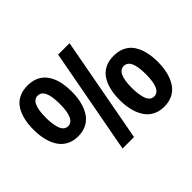

<svg xmlns="http://www.w3.org/2000/svg" viewBox="-147 -1006 1271 1271"><g transform="rotate(-45 488.0 -370.5)"><path d="M38.1 -503.9Q38.1 -555.7 47.9 -597.7Q57.6 -639.6 78.4 -672.1Q99.1 -704.6 134.3 -722.4Q169.4 -740.2 216.8 -740.2Q254.9 -740.2 285.2 -728.3Q315.4 -716.3 335.9 -695.3Q356.4 -674.3 370.1 -644.5Q383.8 -614.7 389.9 -579.8Q396 -544.9 396 -503.9Q396 -453.1 385.5 -410.4Q375 -367.7 354 -334.5Q333 -301.3 298.1 -282.7Q263.2 -264.2 216.8 -264.2Q170.4 -264.2 135.5 -283Q100.6 -301.8 79.6 -335Q58.6 -368.2 48.3 -410.6Q38.1 -453.1 38.1 -503.9ZM282.2 -503.9Q282.2 -645 216.8 -645Q151.9 -645 151.9 -503.9Q151.9 -478.5 154.3 -456.3Q156.7 -434.1 163.1 -410.4Q169.4 -386.7 183.1 -372.8Q196.8 -358.9 216.8 -358.9Q282.2 -358.9 282.2 -503.9ZM580.1 -240.2Q580.1 -292 590.1 -333.7Q600.1 -375.5 620.8 -408Q641.6 -440.4 676.5 -458.3Q711.4 -476.1 758.8 -476.1Q806.2 -476.1 841.3 -458.3Q876.5 -440.4 897.2 -408Q918 -375.5 928 -333.7Q938 -292 938 -240.2Q938 -189 927.7 -146.5Q917.5 -104 896.5 -70.6Q875.5 -37.1 840.3 -18.6Q805.2 0 758.8 0Q712.4 0 677.5 -18.8Q642.6 -37.6 621.6 -71Q600.6 -104.5 590.3 -147Q580.1 -189.5 580.1 -240.2ZM824.2 -240.2Q824.2 -380.9 758.8 -380.9Q693.8 -380.9 693.8 -240.2Q693.8 -214.8 696.3 -192.9Q698.7 -170.9 705.1 -147Q711.4 -123 725.1 -109.1Q738.8 -95.2 758.8 -95.2Q824.2 -95.2 824.2 -240.2ZM504.9 -741.2H611.8L474.1 0H366.7Z"/></g></svg>

Font: Oswald
Style: Stencbab
Weight: 400
Designer: Mathieu Le Lay
Foundry: Mathieu Le Lay
Version: Version 1.000